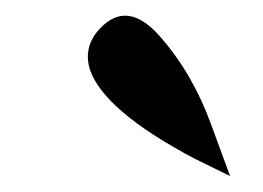

<svg xmlns="http://www.w3.org/2000/svg" viewBox="-20 -738 332 242"><path d="M106 -702.1Q140.6 -738.8 181.6 -692.1Q222.7 -645.5 246.1 -581.1L270 -516.1Q270 -516.1 225.1 -538.1Q110.8 -598.6 93.3 -650.4Q84.5 -679.2 106 -702.1Z"/></svg>

Font: Superheroes Libre
Style: Regular
Weight: 400
Version: Version 001.000